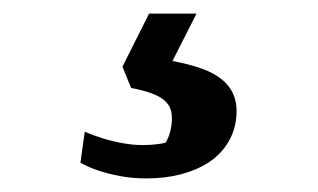

<svg xmlns="http://www.w3.org/2000/svg" viewBox="-20 -38 466 281"><path d="M267.6 -18.1 232.4 51.3Q256.3 55.7 274.9 62.3Q293.5 68.8 305.7 79.1Q317.9 89.4 323 104Q328.1 118.7 325.2 138.7Q322.3 157.7 312 173.3Q301.8 189 284.9 200Q268.1 210.9 245.1 217Q222.2 223.1 194.3 223.1Q173.8 223.1 155.8 219.7Q137.7 216.3 123.3 211.4Q108.9 206.5 97.7 200.2L104 154.8Q116.7 160.2 129.9 164.3Q143.1 168.5 158.7 171.4Q174.3 174.3 188.5 174.3Q199.2 174.3 207.8 173.3Q216.3 172.4 222.2 170.9Q224.1 168 225.6 164.8Q227.1 161.6 228.5 156.7Q230 151.9 231 145Q232.4 133.3 230.5 124.8Q228.5 116.2 221.7 109.9Q214.8 103.5 202.6 98.9Q190.4 94.2 171.9 90.8L159.2 59.6L198.2 -18.1Z"/></svg>

Font: Noticia Text
Style: Bold Italic
Weight: 700
Italic angle: -8°
Designer: JM Sole
Foundry: JM Sole
Version: Version 1.003